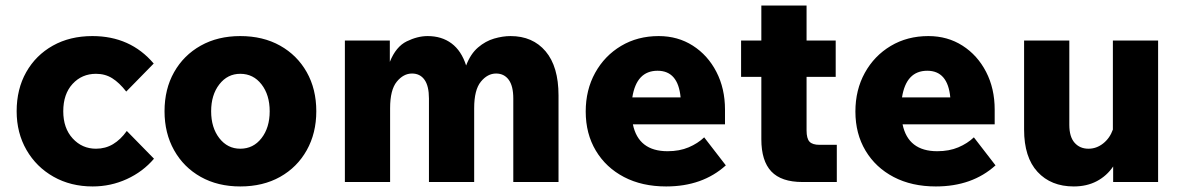

<svg xmlns="http://www.w3.org/2000/svg" viewBox="-20 -656 4252 692"><path d="M437 -184 535 -84Q495 -37 437 -10.5Q379 16 314 16Q235 16 173 -19Q111 -54 75.5 -115.5Q40 -177 40 -255Q40 -335 74.5 -396Q109 -457 170.5 -491.5Q232 -526 313 -526Q450 -526 534 -427L435 -326Q410 -358 384.5 -374Q359 -390 326 -390Q275 -390 241.5 -353.5Q208 -317 208 -255Q208 -194 242 -157Q276 -120 326 -120Q360 -120 387.5 -136.5Q415 -153 437 -184Z M846 16Q765 16 703.5 -18.5Q642 -53 607.5 -114.5Q573 -176 573 -255Q573 -335 607.5 -396Q642 -457 703.5 -491.5Q765 -526 846 -526Q928 -526 989.5 -491.5Q1051 -457 1085.5 -396Q1120 -335 1120 -255Q1120 -176 1085.5 -114.5Q1051 -53 989.5 -18.5Q928 16 846 16ZM846 -120Q893 -120 922.5 -158Q952 -196 952 -255Q952 -314 922.5 -352Q893 -390 846 -390Q800 -390 770.5 -352Q741 -314 741 -255Q741 -196 770.5 -158Q800 -120 846 -120Z M1993 0H1830V-301Q1830 -346 1813.5 -368.5Q1797 -391 1768 -391Q1737 -391 1713 -361.5Q1689 -332 1689 -266V0H1526V-301Q1526 -346 1510 -368.5Q1494 -391 1465 -391Q1434 -391 1410 -361.5Q1386 -332 1386 -266V0H1223V-510H1385V-433Q1407 -488 1446 -507Q1485 -526 1521 -526Q1572 -526 1607.5 -499.5Q1643 -473 1660 -420Q1676 -462 1703 -485Q1730 -508 1761 -517Q1792 -526 1820 -526Q1900 -526 1946.5 -471Q1993 -416 1993 -312Z M2518 -161 2596 -60Q2512 16 2381 16Q2294 16 2229 -18Q2164 -52 2127.5 -113Q2091 -174 2091 -254Q2091 -332 2125 -393.5Q2159 -455 2218.5 -490.5Q2278 -526 2354 -526Q2423 -526 2477 -491.5Q2531 -457 2562 -397Q2593 -337 2593 -261V-208H2261Q2281 -111 2386 -111Q2429 -111 2462 -125Q2495 -139 2518 -161ZM2350 -401Q2274 -401 2259 -305H2433Q2424 -401 2350 -401Z M2996 0H2872Q2796 0 2760 -38Q2724 -76 2724 -154V-379H2651V-510H2724V-636H2887V-510H2992V-379H2887V-186Q2887 -157 2897.5 -145.5Q2908 -134 2934 -134H2996Z M3490 -161 3568 -60Q3484 16 3353 16Q3266 16 3201 -18Q3136 -52 3099.5 -113Q3063 -174 3063 -254Q3063 -332 3097 -393.5Q3131 -455 3190.5 -490.5Q3250 -526 3326 -526Q3395 -526 3449 -491.5Q3503 -457 3534 -397Q3565 -337 3565 -261V-208H3233Q3253 -111 3358 -111Q3401 -111 3434 -125Q3467 -139 3490 -161ZM3322 -401Q3246 -401 3231 -305H3405Q3396 -401 3322 -401Z M4154 0H3992V-56Q3969 -22 3933 -3Q3897 16 3850 16Q3768 16 3719.5 -36.5Q3671 -89 3671 -189V-510H3834V-206Q3834 -163 3853 -141.5Q3872 -120 3903 -120Q3932 -120 3956 -139Q3980 -158 3991 -189V-510H4154Z"/></svg>

Font: Wix Madefor Text ExtraBold
Style: Regular
Weight: 800
Designer: Dalton Maag Ltd
Foundry: Dalton Maag Ltd
Version: Version 3.100